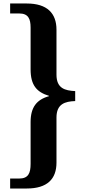

<svg xmlns="http://www.w3.org/2000/svg" viewBox="-20 -819 487 1098"><path d="M38 -799V-742H90C142 -742 155 -711 155 -661V-422C155 -332 190 -292 260 -271V-269C189 -249 155 -205 155 -121V118C155 171 142 202 90 202H38V259H133C250 259 303 205 303 111V-147C303 -225 352 -239 410 -241V-298C352 -301 303 -313 303 -392V-649C303 -743 250 -799 133 -799Z"/></svg>

Font: Noto Serif Sinhala SemiCondensed ExtraBold
Style: Regular
Weight: 800
Width: 4
Designer: Jelle Bosma - Monotype Design Team
Foundry: Monotype Imaging Inc.
Version: Version 2.007